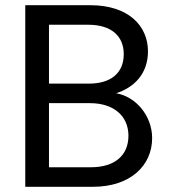

<svg xmlns="http://www.w3.org/2000/svg" viewBox="-20 -717 653 737"><path d="M473 -196C473 -120 420 -75 329 -75H168V-321H326C415 -321 473 -273 473 -196ZM455 -509C455 -437 406 -396 321 -396H168V-622H319C408 -622 455 -578 455 -509ZM564 -187C564 -272 502 -346 426 -359C494 -381 548 -433 548 -520C548 -617 474 -697 327 -697H77V0H337C481 0 564 -82 564 -187Z"/></svg>

Font: Matrixport Regular
Style: Regular
Weight: 400
Designer: Ninad Kale (Devanagari), Jonny Pinhorn (Latin)
Foundry: Indian Type Foundry
Version: Version 3.200;PS 1.000;hotconv 16.6.54;makeotf.lib2.5.65590